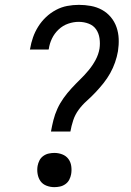

<svg xmlns="http://www.w3.org/2000/svg" viewBox="-20 -763 540 791"><path d="M190 -221Q194 -244 200 -268Q206 -292 216.5 -315Q227 -338 242 -359Q257 -380 274.5 -399Q292 -418 310.5 -436Q329 -454 345.5 -474Q362 -494 374 -516.5Q386 -539 390 -563Q393 -584 390 -605Q387 -626 376 -642Q365 -658 345.5 -665.5Q326 -673 304 -673Q283 -673 261 -665.5Q239 -658 221.5 -641.5Q204 -625 194 -604Q184 -583 181 -561L180 -559H103L104 -562Q108 -586 116 -609Q124 -632 137.5 -653.5Q151 -675 169.5 -692.5Q188 -710 210.5 -722Q233 -734 257 -738.5Q281 -743 305 -743Q330 -743 354.5 -738.5Q379 -734 400 -722.5Q421 -711 436.5 -692.5Q452 -674 460 -651Q468 -628 469 -603Q470 -578 466 -552Q462 -529 454 -506Q446 -483 434 -461.5Q422 -440 406.5 -420.5Q391 -401 373.5 -382.5Q356 -364 337 -347Q318 -330 303.5 -310Q289 -290 281.5 -267Q274 -244 270 -221ZM204 8Q187 8 171.5 2Q156 -4 147 -16.5Q138 -29 135 -46Q132 -63 135 -80Q137 -91 142.5 -102Q148 -113 158.5 -120.5Q169 -128 181 -130.5Q193 -133 204 -133Q221 -133 236.5 -127Q252 -121 261.5 -108.5Q271 -96 273.5 -79Q276 -62 273 -45Q271 -34 265.5 -23Q260 -12 249.5 -4.5Q239 3 227 5.5Q215 8 204 8Z"/></svg>

Font: Iosevka Curly Slab
Style: Italic
Weight: 400
Italic angle: -9°
Monospace: yes
Designer: Belleve Invis
Foundry: Belleve Invis
Version: Version 22.1.2; ttfautohint (v1.8.4)